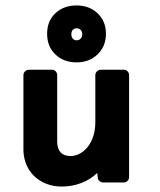

<svg xmlns="http://www.w3.org/2000/svg" viewBox="-20 -670 587 705"><path d="M435 -414Q443 -414 448.5 -408Q454 -402 454 -394V-20Q454 -12 448.5 -6Q443 0 435 0H358Q352 0 345.5 -5Q339 -10 339 -18L337 -34Q336 -37 336 -32Q336 -27 336 -34Q312 -11 278.5 2Q245 15 206 15Q176 15 150.5 5Q125 -5 106.5 -22.5Q88 -40 77.5 -64Q67 -88 66 -117V-394Q66 -402 72 -408Q78 -414 87 -414H171Q179 -414 184.5 -408Q190 -402 190 -394V-147Q192 -98 238 -97Q257 -97 274 -106.5Q291 -116 303.5 -132.5Q316 -149 323 -171.5Q330 -194 330 -221V-394Q330 -402 336 -408Q342 -414 350 -414ZM261 -650Q308 -650 338.5 -621Q369 -592 369 -546Q369 -500 338.5 -470.5Q308 -441 261 -441Q214 -441 183.5 -470Q153 -499 153 -546Q153 -593 183.5 -621.5Q214 -650 261 -650ZM261 -522Q270 -522 276 -528Q282 -534 282 -544Q282 -555 276 -560.5Q270 -566 261 -566Q253 -566 247.5 -560.5Q242 -555 242 -544Q242 -534 247.5 -528Q253 -522 261 -522Z"/></svg>

Font: Stadtwerke
Style: Bold
Weight: 700
Designer: Santiago Orozco
Foundry: Typemade
Version: Version 1.003